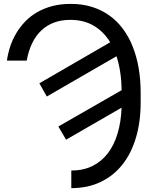

<svg xmlns="http://www.w3.org/2000/svg" viewBox="-20 -758 762 991"><path d="M15.6 -445.3Q21 -482.2 32.8 -518.3Q44.7 -554.3 64.1 -586.8Q83.5 -619.3 110.1 -647Q136.7 -674.7 171.7 -695Q206.7 -715.2 249.8 -726.6Q293 -737.9 345.2 -737.9Q404.5 -737.9 454.2 -722.5Q503.9 -707 544 -678.4Q584.2 -649.9 614.5 -609Q644.9 -568.2 665.1 -517.2Q685.4 -466.3 695.7 -406.4Q706 -346.6 706 -279.8V-228.7Q706 -128.6 681.6 -47.1Q657.3 34.4 611.2 92.3Q565 150.2 498.6 181.6Q432.2 213.1 348 213.1V122.2Q409.4 122.2 456.5 99.1Q503.6 76 536.2 33.6Q568.9 -8.9 586.8 -68.7Q604.8 -128.6 607.6 -202.4L321 -36.9L281.2 -105.1L608 -292.6Q606.2 -392 581.3 -467.7L221.6 -259.9L183.2 -328.1L548.7 -539.8Q515.3 -594.8 464 -625.2Q412.6 -655.5 343 -655.5Q296.9 -655.5 259.4 -641.7Q221.9 -627.8 193.5 -601Q165.1 -574.2 146.1 -535.2Q127.1 -496.1 117.9 -445.3Z"/></svg>

Font: Fast_Sans-Dotted
Style: Regular
Weight: 400
Version: Version 3.018